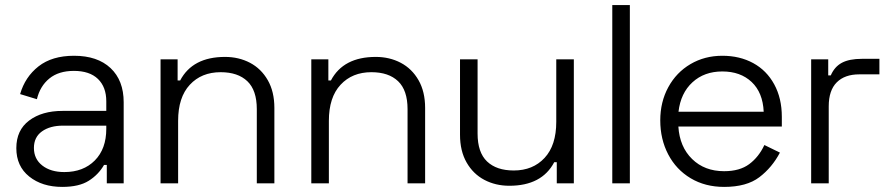

<svg xmlns="http://www.w3.org/2000/svg" viewBox="-20 -720 3494 754"><path d="M59 -350.5Q78.4 -417.8 131.3 -459.4Q184.3 -501 270.6 -501Q362.7 -501 414.2 -452.6Q465.7 -404.2 465.7 -318.4V0H399.4V-72.2H388.5Q366.6 -34.1 328.5 -10.1Q290.3 14 224.5 14Q145.5 14 94.8 -26.7Q44.1 -67.3 44.1 -138.2Q44.1 -208.9 94.5 -246.7Q144.8 -284.5 225.6 -284.5H397.4V-322.2Q397.4 -378.2 364.7 -409.9Q331.9 -441.6 270.1 -441.6Q210.3 -441.6 173.8 -411.7Q137.2 -381.8 124.9 -330.4ZM113.2 -139Q113.2 -95.7 146.1 -70Q179 -44.3 232.6 -44.3Q307.2 -44.3 352.3 -89.8Q397.4 -135.3 397.4 -214.3V-226.6H227.7Q176.4 -226.6 144.8 -204Q113.2 -181.4 113.2 -139Z M677.5 -487V-404H687.5Q736.2 -496.5 863.8 -496.5Q917.8 -496.5 961.8 -473.4Q1005.8 -450.2 1031.6 -405.1Q1057.5 -360 1057.5 -296V0H988.5V-291.5Q988.5 -365.5 951.4 -401Q914.2 -436.5 846.5 -436.5Q771.2 -436.5 725.4 -387.1Q679.5 -337.8 679.5 -245.5V0H610.5V-487Z M1269.5 -487V-404H1279.5Q1328.2 -496.5 1455.8 -496.5Q1509.8 -496.5 1553.8 -473.4Q1597.8 -450.2 1623.6 -405.1Q1649.5 -360 1649.5 -296V0H1580.5V-291.5Q1580.5 -365.5 1543.4 -401Q1506.2 -436.5 1438.5 -436.5Q1363.2 -436.5 1317.4 -387.1Q1271.5 -337.8 1271.5 -245.5V0H1202.5V-487Z M2166.5 0V-83H2156.5Q2107.8 9.5 1980.2 9.5Q1926.2 9.5 1882.2 -13.6Q1838.2 -36.8 1812.4 -81.9Q1786.5 -127 1786.5 -191V-487H1855.5V-195.5Q1855.5 -121.5 1892.6 -86Q1929.8 -50.5 1997.5 -50.5Q2072.8 -50.5 2118.6 -99.9Q2164.5 -149.2 2164.5 -241.5V-487H2233.5V0Z M2453.5 0H2384.5V-700H2453.5Z M2572.9 -247.3Q2572.9 -319.6 2604.4 -377.5Q2635.9 -435.5 2691.6 -468.3Q2747.3 -501 2816.7 -501Q2885 -501 2937.9 -472.2Q2990.8 -443.3 3020.5 -388.7Q3050.3 -334.1 3050.3 -261.3V-223.2H2644Q2649 -143.3 2698 -95.5Q2746.9 -47.7 2823.7 -47.7Q2884.9 -47.7 2922.3 -75.5Q2959.7 -103.3 2981.8 -150.5L3042.8 -120.7Q3012 -62.1 2962 -24.1Q2912.1 14 2823.7 14Q2749.2 14 2692.3 -20Q2635.3 -54 2604.1 -113.7Q2572.9 -173.4 2572.9 -247.3ZM2979.1 -281.1Q2975.7 -356.5 2931.8 -398Q2887.8 -439.4 2816.7 -439.4Q2745.7 -439.4 2699.4 -396.9Q2653 -354.4 2644.5 -281.1Z M3232.5 -423.8H3242.5Q3257.2 -458 3286.2 -473.5Q3315.2 -489 3365 -489H3433.5V-428H3354.2Q3297.5 -428 3266 -396.6Q3234.5 -365.2 3234.5 -302.2V0H3165.5V-487H3232.5Z"/></svg>

Font: Space Grotesk Variable
Style: Regular
Weight: 400
Designer: Florian Karsten (Space Grotesk), Colophon Foundry (Space Mono)
Foundry: Florian Karsten
Version: Version 1.106